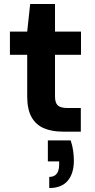

<svg xmlns="http://www.w3.org/2000/svg" viewBox="-20 -663 477 967"><path d="M296 0Q242 0 201.5 -17Q161 -34 139 -73Q117 -112 117 -179V-387H30V-504H117L132 -643H257V-504H388V-387H257V-178Q257 -145 271 -132Q285 -119 321 -119H387V0ZM228 284V228Q278 228 278 165V150H221V44H336Q345 71 348.5 97Q352 123 352 146Q352 211 321 247.5Q290 284 228 284Z"/></svg>

Font: DM Sans ExtraBold
Style: Regular
Weight: 800
Designer: Colophon Foundry, Jonny Pinhorn
Foundry: Colophon Foundry
Version: Version 4.004; ttfautohint (v1.8.4.7-5d5b)